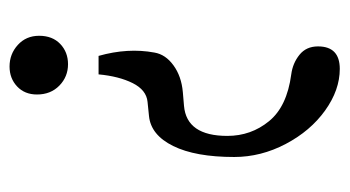

<svg xmlns="http://www.w3.org/2000/svg" viewBox="-182 -324 721 396"><g transform="rotate(-90 178.0 -125.5)"><path d="M244.1 -345.2Q218.3 -345.2 200 -363Q181.6 -380.9 181.6 -409.2Q181.6 -434.6 198.2 -450.2Q214.8 -465.8 239.3 -465.8Q265.1 -465.8 283.9 -448.7Q302.7 -431.6 302.7 -404.8Q302.7 -377.4 285.9 -361.3Q269 -345.2 244.1 -345.2ZM234.4 215.3Q190.9 215.3 148.7 185.1Q106.4 154.8 79.6 103.8Q52.7 52.7 52.7 -2.4Q52.7 -82.5 75.4 -128.4Q98.1 -174.3 137.2 -178.2L166.5 -181.2Q190.9 -183.6 205.1 -211.9Q219.2 -240.2 223.1 -282.2H261.2Q278.3 -221.7 268.1 -167Q264.2 -144 241.7 -127.7Q219.2 -111.3 186.5 -108.4L158.2 -106Q96.2 -100.6 96.2 -16.6Q96.2 32.2 126.5 69.3Q156.7 106.4 223.1 115.2Q246.1 118.2 263.4 132.1Q280.8 146 280.8 170.4Q280.8 215.3 234.4 215.3Z"/></g></svg>

Font: Elstob
Style: Regular
Weight: 400
Designer: Peter S. Baker
Version: Version 1.015